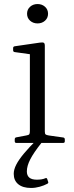

<svg xmlns="http://www.w3.org/2000/svg" viewBox="-20 -708 367 951"><path d="M128 0V-320H202V0ZM61 0Q53 0 53 -9V-18Q53 -27 62 -28L110 -37Q122 -39 125 -43Q128 -47 128 -59V-180H202V-57Q202 -46 205.5 -42.5Q209 -39 222 -37L293 -27Q301 -26 301 -17V-8Q301 0 292 0ZM128 -320V-466L146 -437L53 -450Q45 -451 45 -459V-470Q45 -478 54 -479L178 -497Q192 -499 197 -496Q202 -493 202 -481V-320ZM166 -592Q144 -592 129 -605.5Q114 -619 114 -640Q114 -661 129 -674.5Q144 -688 166 -688Q188 -688 203 -674.5Q218 -661 218 -640Q218 -619 203 -605.5Q188 -592 166 -592ZM134 223Q93 223 70.5 204.5Q48 186 48 153Q48 132 60.5 107.5Q73 83 98.5 52.5Q124 22 165 -19L185 0Q147 48 130 81Q113 114 113 141Q113 182 162 182Q174 182 184.5 180.5Q195 179 207 174Q212 173 214 179L219 194Q220 199 215 202Q198 211 176.5 217Q155 223 134 223Z"/></svg>

Font: Hahmlet Light
Style: Regular
Weight: 300
Designer: Minjoo Ham & Mark Frömberg
Foundry: hypertype
Version: Version 1.002